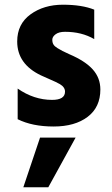

<svg xmlns="http://www.w3.org/2000/svg" viewBox="-20 -533 476 815"><path d="M185 262H79L150 51H301ZM406 -153Q406 -78 352 -37Q298 4 207.5 4Q117 4 55 -27V-157Q124 -109 201 -109Q256 -109 256 -144Q256 -163 234 -176Q218 -185 191 -196.5Q164 -208 154 -213Q53 -261 53 -357Q53 -431 109.5 -472Q166 -513 247 -513Q328 -513 380 -492V-367Q327 -398 256 -398Q230 -398 216 -387.5Q202 -377 202 -364.5Q202 -352 207 -344Q212 -336 223.5 -329Q235 -322 245.5 -316.5Q256 -311 274 -303Q342 -274 374 -238Q406 -202 406 -153Z"/></svg>

Font: Hind Vadodara
Style: Bold
Weight: 700
Designer: Hitesh Malaviya
Foundry: Indian Type Foundry
Version: Version 0.702;PS 1.0;hotconv 1.0.81;makeotf.lib2.5.63406